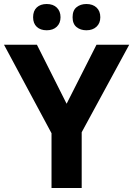

<svg xmlns="http://www.w3.org/2000/svg" viewBox="-20 -937 664 957"><path d="M312 -419.9 460.9 -713.9H624L387.2 -277.8V0H236.8V-272.9L0 -713.9H164.1ZM145 -851.1Q145 -882.8 163.3 -899.9Q181.6 -917 212.9 -917Q245.1 -917 263.4 -898.9Q281.7 -880.9 281.7 -851.1Q281.7 -821.8 263.2 -804Q244.6 -786.1 212.9 -786.1Q181.6 -786.1 163.3 -803.2Q145 -820.3 145 -851.1ZM341.8 -851.1Q341.8 -885.3 361.6 -901.1Q381.3 -917 410.6 -917Q442.4 -917 461.2 -899.4Q480 -881.8 480 -851.1Q480 -821.3 460.9 -803.7Q441.9 -786.1 410.6 -786.1Q381.3 -786.1 361.6 -802Q341.8 -817.9 341.8 -851.1Z"/></svg>

Font: Zoram GWebM
Style: Bold
Weight: 700
Foundry: Ascender Corporation
Version: Version 1.000